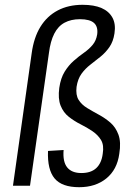

<svg xmlns="http://www.w3.org/2000/svg" viewBox="-20 -774 551 800"><path d="M310 6Q238 6 207.5 -30.5Q177 -67 180 -145L245 -149Q241 -100 260 -76.5Q279 -53 319 -53Q359 -53 381 -73.5Q403 -94 408 -133Q414 -169 401 -190.5Q388 -212 365 -227.5Q342 -243 316 -256Q290 -269 267 -287Q244 -305 232.5 -334Q221 -363 227 -408Q233 -449 249.5 -475.5Q266 -502 287 -520.5Q308 -539 329.5 -554Q351 -569 366 -587Q381 -605 385 -631Q389 -663 371.5 -678.5Q354 -694 313 -694Q276 -694 249 -679.5Q222 -665 206 -633.5Q190 -602 184 -554L105 0H34L112 -552Q121 -618 148.5 -662.5Q176 -707 220.5 -730.5Q265 -754 324 -754Q372 -754 403 -740.5Q434 -727 448.5 -700.5Q463 -674 457 -635Q452 -601 436 -578Q420 -555 399 -538Q378 -521 356.5 -504.5Q335 -488 319.5 -466.5Q304 -445 299 -412Q295 -378 307.5 -358Q320 -338 343 -324Q366 -310 392 -296Q418 -282 440 -263Q462 -244 473.5 -213Q485 -182 477 -133Q468 -67 423 -30.5Q378 6 310 6Z"/></svg>

Font: Pathway Extreme Condensed Light
Style: Italic
Weight: 300
Width: 3
Italic angle: -8°
Version: Version 1.001;gftools[0.9.26]